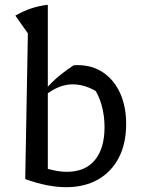

<svg xmlns="http://www.w3.org/2000/svg" viewBox="-20 -770 591 799"><path d="M85 -25 122 -85Q164 -70 198 -62.5Q232 -55 258 -55Q334 -55 374.5 -103.5Q415 -152 415 -241Q415 -289 403 -332Q391 -375 366 -411L416 -365Q350 -419 282 -419Q227 -419 171 -376L170 -399Q197 -430 226 -454Q255 -478 286 -498Q291 -499 295 -499Q299 -499 303 -499Q365 -499 410.5 -467.5Q456 -436 480.5 -381Q505 -326 505 -254Q505 -172 474 -113Q443 -54 387 -22.5Q331 9 255 9Q217 9 174 0.5Q131 -8 85 -25ZM85 -25 96 -631 44 -705Q77 -724 110 -735Q143 -746 179 -750V-44Z"/></svg>

Font: Piazzolla Thin Medium
Style: Regular
Weight: 500
Version: Version 2.005